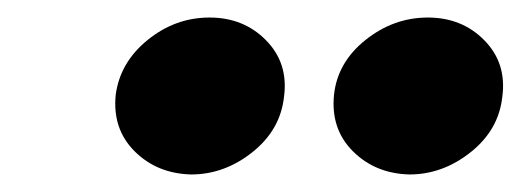

<svg xmlns="http://www.w3.org/2000/svg" viewBox="-20 -733 594 219"><path d="M361 -625Q365 -662 397 -687.5Q429 -713 468 -713Q507 -713 532.5 -687Q558 -661 553 -623Q549 -585 517 -559.5Q485 -534 447 -534Q408 -535 382.5 -560.5Q357 -586 361 -625ZM112 -625Q117 -662 148.5 -687.5Q180 -713 219 -713Q258 -713 283.5 -687Q309 -661 304 -623Q300 -585 268 -559.5Q236 -534 198 -534Q159 -535 133.5 -560.5Q108 -586 112 -625Z"/></svg>

Font: Jost* Heavy
Style: Italic
Weight: 800
Italic angle: -10°
Version: Version 3.7